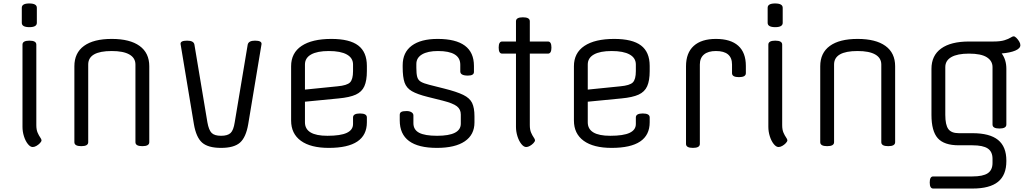

<svg xmlns="http://www.w3.org/2000/svg" viewBox="-20 -840 5948 1110"><path d="M190 -582V-117Q190 -90 197.5 -73Q205 -56 212.5 -45.5Q220 -35 220 -29Q220 -22 211 -12.5Q202 -3 190.5 3.5Q179 10 169 10Q155 10 141 -7.5Q127 -25 118.5 -52Q110 -79 110 -107V-582Q110 -605 150 -605Q190 -605 190 -582ZM193 -708Q193 -683 150 -683Q106 -683 106 -708V-795Q106 -820 149 -820Q193 -820 193 -795Z M843 -457V-18Q843 5 803 5Q763 5 763 -18V-467Q763 -505 728 -525Q693 -545 626 -545Q490 -545 490 -467V-18Q490 5 450 5Q410 5 410 -18V-457Q410 -534 465.5 -574.5Q521 -615 626 -615Q731 -615 787 -574.5Q843 -534 843 -457Z M1258 15Q1183 15 1148.5 -15.5Q1114 -46 1101 -122L1024 -585Q1021 -605 1062 -605Q1100 -605 1104 -582L1179 -133Q1187 -88 1203.5 -71.5Q1220 -55 1258 -55Q1296 -55 1313 -71Q1330 -87 1337 -133L1412 -582Q1417 -605 1454 -605Q1494 -605 1492 -585L1415 -122Q1402 -46 1367.5 -15.5Q1333 15 1258 15Z M2101 -459V-429Q2101 -374 2086.5 -341.5Q2072 -309 2037 -293Q2002 -277 1938 -271L1743 -252V-133Q1743 -55 1873 -55Q1949 -55 1985 -72Q2021 -89 2021 -123V-161Q2021 -184 2061 -184Q2101 -184 2101 -161V-133Q2101 15 1881 15Q1776 15 1719.5 -26Q1663 -67 1663 -143V-457Q1663 -534 1723.5 -574.5Q1784 -615 1896 -615Q2001 -615 2051 -577Q2101 -539 2101 -459ZM1743 -467V-322L1931 -341Q1986 -346 2003.5 -363.5Q2021 -381 2021 -429V-467Q2021 -505 1985 -525Q1949 -545 1881 -545Q1814 -545 1778.5 -525Q1743 -505 1743 -467Z M2641 -427V-466Q2641 -545 2512 -545Q2453 -545 2420 -525.5Q2387 -506 2387 -470V-448Q2387 -414 2392 -395.5Q2397 -377 2413 -367.5Q2429 -358 2461 -350L2548 -328Q2620 -310 2658 -291.5Q2696 -273 2709.5 -244.5Q2723 -216 2723 -168V-132Q2723 -61 2667 -23Q2611 15 2506 15Q2291 15 2291 -144V-176Q2291 -188 2300 -193Q2309 -198 2331 -198Q2348 -198 2359 -191Q2370 -184 2370 -173V-128Q2370 -90 2403 -72.5Q2436 -55 2507 -55Q2644 -55 2644 -125V-178Q2644 -208 2621.5 -225.5Q2599 -243 2540 -258L2452 -280Q2392 -295 2361 -313Q2330 -331 2319 -362.5Q2308 -394 2308 -451V-463Q2308 -537 2360.5 -576Q2413 -615 2510 -615Q2720 -615 2720 -459V-424Q2720 -403 2685 -403Q2641 -403 2641 -427Z M3043 -717V-600H3148Q3168 -600 3168 -565Q3168 -530 3148 -530H3043V-117Q3043 -90 3050.5 -73Q3058 -56 3065.5 -45.5Q3073 -35 3073 -29Q3073 -22 3064 -12.5Q3055 -3 3043.5 3.5Q3032 10 3022 10Q3008 10 2994 -7.5Q2980 -25 2971.5 -52Q2963 -79 2963 -107V-530H2883Q2863 -530 2863 -565Q2863 -600 2883 -600H2963V-717Q2963 -740 3003 -740Q3043 -740 3043 -717Z M3736 -459V-429Q3736 -374 3721.5 -341.5Q3707 -309 3672 -293Q3637 -277 3573 -271L3378 -252V-133Q3378 -55 3508 -55Q3584 -55 3620 -72Q3656 -89 3656 -123V-161Q3656 -184 3696 -184Q3736 -184 3736 -161V-133Q3736 15 3516 15Q3411 15 3354.5 -26Q3298 -67 3298 -143V-457Q3298 -534 3358.5 -574.5Q3419 -615 3531 -615Q3636 -615 3686 -577Q3736 -539 3736 -459ZM3378 -467V-322L3566 -341Q3621 -346 3638.5 -363.5Q3656 -381 3656 -429V-467Q3656 -505 3620 -525Q3584 -545 3516 -545Q3449 -545 3413.5 -525Q3378 -505 3378 -467Z M4212 -417V-467Q4212 -545 4119 -545Q4074 -545 4050 -525Q4026 -505 4026 -467V-8Q4026 15 3986 15Q3946 15 3946 -8V-457Q3946 -534 3990.5 -574.5Q4035 -615 4119 -615Q4204 -615 4248 -575.5Q4292 -536 4292 -459V-417Q4292 -394 4252 -394Q4212 -394 4212 -417Z M4502 -582V-117Q4502 -90 4509.5 -73Q4517 -56 4524.5 -45.5Q4532 -35 4532 -29Q4532 -22 4523 -12.5Q4514 -3 4502.5 3.5Q4491 10 4481 10Q4467 10 4453 -7.5Q4439 -25 4430.5 -52Q4422 -79 4422 -107V-582Q4422 -605 4462 -605Q4502 -605 4502 -582ZM4505 -708Q4505 -683 4462 -683Q4418 -683 4418 -708V-795Q4418 -820 4461 -820Q4505 -820 4505 -795Z M5155 -457V-18Q5155 5 5115 5Q5075 5 5075 -18V-467Q5075 -505 5040 -525Q5005 -545 4938 -545Q4802 -545 4802 -467V-18Q4802 5 4762 5Q4722 5 4722 -18V-457Q4722 -534 4777.5 -574.5Q4833 -615 4938 -615Q5043 -615 5099 -574.5Q5155 -534 5155 -457Z M5798 -442V-120Q5798 -97 5758 -97Q5718 -97 5718 -120V-452Q5718 -488 5685 -509Q5652 -530 5582 -530Q5515 -530 5480 -510Q5445 -490 5445 -452V-176Q5445 -118 5462.5 -94Q5480 -70 5523 -70H5602Q5702 -70 5750 -31Q5798 8 5798 88V92Q5798 172 5750 211Q5702 250 5602 250H5375Q5355 250 5355 215Q5355 180 5375 180H5602Q5663 180 5690.5 161.5Q5718 143 5718 102V78Q5718 37 5690.5 18.5Q5663 0 5602 0H5523Q5438 0 5401.5 -41Q5365 -82 5365 -176V-442Q5365 -519 5421 -559.5Q5477 -600 5582 -600H5722Q5764 -600 5787.5 -607.5Q5811 -615 5822.5 -622.5Q5834 -630 5840 -630Q5847 -630 5856 -621Q5865 -612 5872 -600.5Q5879 -589 5879 -579Q5879 -560 5849.5 -547.5Q5820 -535 5771 -531Q5798 -495 5798 -442Z"/></svg>

Font: Offside
Style: Regular
Weight: 400
Designer: Eduardo Rodriguez Tunni
Foundry: Eduardo Rodriguez Tunni
Version: Version 1.002; ttfautohint (v1.8.4.7-5d5b);gftools[0.9.23]